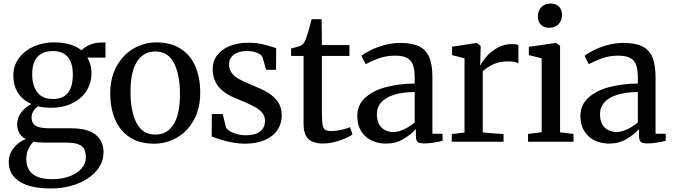

<svg xmlns="http://www.w3.org/2000/svg" viewBox="-20 -801 3802 1085"><path d="M29.5 115Q29.5 70 57.2 35.2Q85 0.5 125.5 -15.5Q77 -41 77 -99Q77 -134.5 99.8 -165.2Q122.5 -196 157.5 -213Q107 -235.5 81.2 -276.8Q55.5 -318 55.5 -373.5Q55.5 -430.5 87.5 -473.2Q119.5 -516 171.8 -538.8Q224 -561.5 283.5 -561.5Q384.5 -561.5 441 -516.5Q448.5 -526 464.8 -536.2Q481 -546.5 502.8 -553.5Q524.5 -560.5 547 -560.5H576V-475.5H473Q484 -459.5 490.5 -436.8Q497 -414 497 -388Q497 -330 467.5 -285.5Q438 -241 386.5 -216.5Q335 -192 270.5 -192Q230 -192 194 -200Q158.5 -172 158.5 -138.5Q158.5 -115 169 -101.5Q179.5 -88 202.5 -82Q225.5 -76 264.5 -76H382Q474 -76 519.5 -40.5Q565 -5 565 59.5Q565 117.5 525 164.2Q485 211 417 237.5Q349 264 267.5 264Q151 264 90.2 225Q29.5 186 29.5 115ZM391.5 -379Q391.5 -446 362.8 -479.2Q334 -512.5 278 -512.5Q224 -512.5 193 -481Q162 -449.5 162 -381.5Q162 -317.5 191 -279.5Q220 -241.5 279.5 -241.5Q391.5 -241.5 391.5 -379ZM465 87.5Q465 59 456 41.2Q447 23.5 422.5 14.2Q398 5 353.5 5H240Q196.5 5 169.5 -0.5Q128.5 40.5 128.5 97Q128.5 153 164.2 182.2Q200 211.5 276.5 211.5Q326.5 211.5 369.8 196.5Q413 181.5 439 153.5Q465 125.5 465 87.5Z M863.5 -561.5Q946.5 -561.5 1002.2 -524.8Q1058 -488 1084.8 -424Q1111.5 -360 1111.5 -277Q1111.5 -187.5 1075 -122Q1038.5 -56.5 978.8 -22.8Q919 11 851 11Q768 11 712.5 -25.8Q657 -62.5 630 -126.8Q603 -191 603 -273.5Q603 -362.5 639.8 -428Q676.5 -493.5 736.2 -527.5Q796 -561.5 863.5 -561.5ZM997 -268.5Q997 -378 963.5 -444Q930 -510 858 -510Q790.5 -510 754 -452.5Q717.5 -395 717.5 -282Q717.5 -172 751.5 -106.2Q785.5 -40.5 858 -40.5Q925 -40.5 961 -98.2Q997 -156 997 -268.5Z M1257.5 -79.5Q1263.5 -69 1280.2 -59Q1297 -49 1320.2 -42.8Q1343.5 -36.5 1367.5 -36.5Q1423.5 -36.5 1450.5 -58.5Q1477.5 -80.5 1477.5 -119Q1477.5 -145.5 1460.8 -165Q1444 -184.5 1414 -200.2Q1384 -216 1328.5 -238.5Q1253.5 -267 1217.8 -307.8Q1182 -348.5 1182 -412.5Q1182 -456.5 1208 -489.8Q1234 -523 1279 -541.2Q1324 -559.5 1380 -559.5Q1424 -559.5 1455.2 -552.8Q1486.5 -546 1522 -535L1540.5 -529L1540 -406.5H1483.5L1463 -479.5Q1456 -493.5 1431.8 -503Q1407.5 -512.5 1376.5 -513Q1331 -513 1302.8 -492.8Q1274.5 -472.5 1274.5 -437.5Q1274.5 -409 1289 -389.2Q1303.5 -369.5 1325.5 -357Q1347.5 -344.5 1386 -328Q1398.5 -323 1401.5 -321.5Q1456.5 -299 1491.2 -279Q1526 -259 1549 -227.5Q1572 -196 1572 -150Q1572 -101.5 1547 -65.2Q1522 -29 1475 -9Q1428 11 1363.5 11Q1283.5 11 1176.5 -29.5L1177 -156.5H1238.5Z M1695.5 -102V-485H1625V-527L1637.5 -530Q1675 -539.5 1683.5 -545.5Q1692.5 -551.5 1698 -559.8Q1703.5 -568 1709.5 -583Q1715.5 -599.5 1725.8 -635.2Q1736 -671 1741 -692.5H1797.5L1799 -546.5H1954.5V-485H1799V-168Q1799 -117.5 1803.2 -95.5Q1807.5 -73.5 1818.2 -67Q1829 -60.5 1854.5 -60.5Q1879.5 -60.5 1910 -67.5Q1940.5 -74.5 1957.5 -82.5L1972 -41.5Q1956.5 -29.5 1928.2 -17.5Q1900 -5.5 1866.8 2.2Q1833.5 10 1804.5 10Q1750 10 1722.8 -15.5Q1695.5 -41 1695.5 -102Z M2323.5 -329V-361.5Q2323.5 -406.5 2314 -433.2Q2304.5 -460 2280.8 -473.2Q2257 -486.5 2214 -486.5Q2164.5 -486.5 2125 -472.8Q2085.5 -459 2046 -438.5L2022.5 -485.5Q2037 -498 2070.5 -515.2Q2104 -532.5 2149.2 -545.5Q2194.5 -558.5 2241 -558.5Q2309 -558.5 2348.5 -539Q2388 -519.5 2405.8 -477.5Q2423.5 -435.5 2423.5 -365.5V-45.5L2481 -45V-5.5Q2461 0 2431.5 4.8Q2402 9.5 2379 9.5Q2360 9.5 2349.8 6.2Q2339.5 3 2334.8 -6.5Q2330 -16 2330 -35.5V-71.5Q2303.5 -41.5 2259.8 -15.5Q2216 10.5 2161.5 10.5Q2117 10.5 2080 -7Q2043 -24.5 2021 -59.8Q1999 -95 1999 -145.5Q1999 -208.5 2044.2 -249.2Q2089.5 -290 2162.8 -309Q2236 -328 2323.5 -329ZM2323.5 -109V-281Q2254 -280.5 2205.8 -265Q2157.5 -249.5 2133.5 -221.8Q2109.5 -194 2109.5 -157.5Q2109.5 -106.5 2135.5 -80.8Q2161.5 -55 2204 -55Q2231 -55 2263.8 -70.5Q2296.5 -86 2323.5 -109Z M2533 0V-43.5L2605 -52V-471.5L2534.5 -489.5V-537L2669.5 -557.5H2676L2696 -541.5V-520L2693.5 -432.5L2696 -433.5Q2704.5 -452.5 2727.8 -480Q2751 -507.5 2789 -529.8Q2827 -552 2874.5 -552Q2895.5 -552 2909.5 -547V-443Q2903 -447.5 2888.5 -450.8Q2874 -454 2854 -454Q2803 -454 2769.2 -438.5Q2735.5 -423 2708 -398V-52.5L2825.5 -43V0Z M2964 -44 3041 -54V-471.5L2968.5 -489.5V-536.5L3117.5 -557.5H3124L3145 -541.5V-53L3221 -44V0H2964ZM3083 -644Q3053 -644 3036.2 -661.8Q3019.5 -679.5 3019.5 -707.5Q3019.5 -738.5 3038.5 -759.8Q3057.5 -781 3091 -781H3092Q3122 -781 3139 -763.2Q3156 -745.5 3156 -717.5Q3156 -686.5 3137 -665.2Q3118 -644 3084 -644Z M3584.5 -329V-361.5Q3584.5 -406.5 3575 -433.2Q3565.5 -460 3541.8 -473.2Q3518 -486.5 3475 -486.5Q3425.5 -486.5 3386 -472.8Q3346.5 -459 3307 -438.5L3283.5 -485.5Q3298 -498 3331.5 -515.2Q3365 -532.5 3410.2 -545.5Q3455.5 -558.5 3502 -558.5Q3570 -558.5 3609.5 -539Q3649 -519.5 3666.8 -477.5Q3684.5 -435.5 3684.5 -365.5V-45.5L3742 -45V-5.5Q3722 0 3692.5 4.8Q3663 9.5 3640 9.5Q3621 9.5 3610.8 6.2Q3600.5 3 3595.8 -6.5Q3591 -16 3591 -35.5V-71.5Q3564.5 -41.5 3520.8 -15.5Q3477 10.5 3422.5 10.5Q3378 10.5 3341 -7Q3304 -24.5 3282 -59.8Q3260 -95 3260 -145.5Q3260 -208.5 3305.2 -249.2Q3350.5 -290 3423.8 -309Q3497 -328 3584.5 -329ZM3584.5 -109V-281Q3515 -280.5 3466.8 -265Q3418.5 -249.5 3394.5 -221.8Q3370.5 -194 3370.5 -157.5Q3370.5 -106.5 3396.5 -80.8Q3422.5 -55 3465 -55Q3492 -55 3524.8 -70.5Q3557.5 -86 3584.5 -109Z"/></svg>

Font: Merriweather 12pt
Style: Regular
Weight: 400
Designer: Eben Sorkin
Foundry: Eben Sorkin
Version: Version 2.100